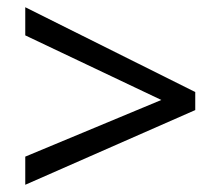

<svg xmlns="http://www.w3.org/2000/svg" viewBox="-20 -628 612 532"><path d="M50 -194 427 -351 50 -530V-608L521 -373V-323L50 -116Z"/></svg>

Font: Noto Sans Hebrew
Style: Regular
Weight: 400
Designer: Monotype Design Team
Foundry: Monotype Imaging Inc.
Version: Version 2.003